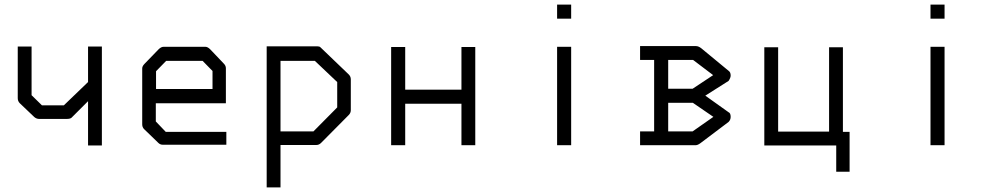

<svg xmlns="http://www.w3.org/2000/svg" viewBox="-20 -679 4360 833"><path d="M422 -477V-48H362V-240L290 -168Q284 -163 269 -163H150Q138.5 -163 129 -171L66 -231Q57 -240 57 -253V-477H117V-266L162 -222H257L362 -323V-477Z M656 -231V-152L699 -107H962V-51H687Q675 -51 667 -59L605 -119Q597 -127 597 -140V-382Q597 -392 607 -402L668 -465Q679 -476 690 -476H871Q881 -476 892 -465L951 -403Q960 -394 960 -383V-231ZM657 -293H902V-371L859 -415H701L657 -370Z M1137 -478H1357Q1366 -478 1370 -474L1493 -356Q1502 -347 1502 -335V-201Q1502 -189 1493 -180L1373 -59Q1364 -50 1353 -50H1197V134H1137ZM1197 -415V-109H1340L1443 -213V-323L1346 -415Z M1677 -475H1738V-290H1982V-475H2042V-49H1982V-229H1738V-49H1677Z M2397 -659H2458V-598H2397ZM2397 -476H2458V-49H2397Z M2818 -109V-419H2757V-479H3000Q3010 -479 3022 -470L3142 -371Q3150 -365.5 3150 -351Q3150 -341.5 3141 -328L3040 -264L3141 -192Q3150 -188.5 3150 -172Q3150 -159 3141 -150L3019 -58Q3007 -49 2998 -49H2757V-109ZM2986 -233H2879V-109H2985L3075 -172ZM2985 -294 3074 -353 2987 -419H2879V-294Z M3296 -474H3356V-108H3577V-474H3637V-107H3666V66H3608V-48H3296Z M4017 -659H4078V-598H4017ZM4017 -476H4078V-49H4017Z"/></svg>

Font: 3270 Nerd Font
Style: Regular
Weight: 400
Monospace: yes
Version: Version 3.0.1;Nerd Fonts 3.3.0